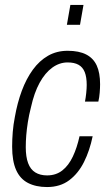

<svg xmlns="http://www.w3.org/2000/svg" viewBox="-20 -743 438 775"><path d="M170 12Q125 12 93 -4.5Q61 -21 45 -57Q29 -93 29 -151Q29 -180 31.5 -210.5Q34 -241 40 -271Q50 -328 68 -376.5Q86 -425 112.5 -461.5Q139 -498 174 -518Q209 -538 253 -538Q299 -538 328 -523Q357 -508 370.5 -478.5Q384 -449 384 -403Q384 -389 382.5 -369.5Q381 -350 377 -333H323Q326 -348 328 -367Q330 -386 330 -400Q330 -432 322 -452Q314 -472 297 -481.5Q280 -491 253 -491Q220 -491 191 -470Q162 -449 140 -409Q118 -369 105 -310Q97 -279 92.5 -250.5Q88 -222 86 -197Q84 -172 84 -149Q84 -110 93.5 -84.5Q103 -59 122.5 -47Q142 -35 170 -35Q206 -35 231.5 -55Q257 -75 274 -111Q291 -147 301 -193H354Q342 -135 319 -89Q296 -43 259.5 -15.5Q223 12 170 12ZM250 -643 264 -723H317L303 -643Z"/></svg>

Font: Archivo Condensed ExtraLight
Style: Italic
Weight: 250
Width: 3
Italic angle: -10°
Designer: Hector Gatti
Foundry: Omnibus-Type
Version: Version 2.001